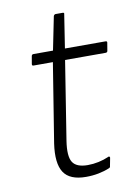

<svg xmlns="http://www.w3.org/2000/svg" viewBox="-75 -668 515 729"><g transform="rotate(-10 182.5 -303.5)"><path d="M198 11Q135 11 112 -24.5Q89 -60 100 -135L149 -440H74Q68 -440 69 -447L74 -476Q75 -483 82 -483H157L183 -612Q186 -618 191 -618H218Q225 -618 223 -612L203 -483H359Q367 -483 365 -476L360 -446Q359 -440 352 -440H196L148 -137Q139 -79 153.5 -55.5Q168 -32 212 -32Q233 -32 254 -36.5Q275 -41 293 -49Q296 -51 298 -49.5Q300 -48 300 -45L294 -14Q294 -8 288 -6Q269 2 246 6.5Q223 11 198 11Z"/></g></svg>

Font: Sofia Sans Semi Condensed Light
Style: Italic
Weight: 300
Italic angle: -9°
Version: Version 4.100